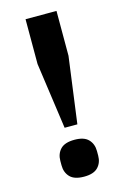

<svg xmlns="http://www.w3.org/2000/svg" viewBox="-111 -750 531 815"><g transform="rotate(-15 154.5 -343.0)"><path d="M128 -210 87 -501V-698H223V-501L184 -210ZM155 12Q112 12 93 -8Q74 -28 74 -59V-79Q74 -110 93 -130Q112 -150 155 -150Q197 -150 216 -130Q235 -110 235 -79V-59Q235 -28 216 -8Q197 12 155 12Z"/></g></svg>

Font: IBM Plex Sans Thai SemiBold
Style: Regular
Weight: 600
Designer: Mike Abbink, Paul van der Laan, Pieter van Rosmalen, Ben Mitchell, Mark Frömberg
Foundry: Bold Monday
Version: Version 1.1